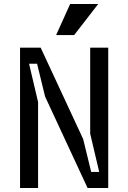

<svg xmlns="http://www.w3.org/2000/svg" viewBox="-20 -938 640 958"><path d="M520 -700V0H417L205 -456L165 -620H125L170 -429V0H80V-700H183L395 -244L435 -80H475L430 -271V-700ZM470 -918 350 -763H260L330 -918Z"/></svg>

Font: Fliege Mono Thin
Style: Regular
Weight: 100
Version: Version 0.020;Glyphs 3.3 (3306)